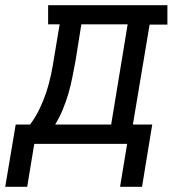

<svg xmlns="http://www.w3.org/2000/svg" viewBox="-65 -550 685 734"><path d="M-45 164 -5 -74H50Q71 -102 86.5 -134.5Q102 -167 112.5 -199Q123 -231 130 -264.5Q137 -298 142 -331L163 -457H119V-530H575V-456H507L443 -74H517L478 164H394L421 0H66L39 164ZM146 -74H360L423 -457H246L224 -319Q218 -288 212 -256.5Q206 -225 197 -194Q188 -163 175.5 -132.5Q163 -102 146 -74Z"/></svg>

Font: Iosevka Slab Extended Oblique
Style: Regular
Weight: 400
Width: 7
Italic angle: -9°
Monospace: yes
Designer: Belleve Invis
Foundry: Belleve Invis
Version: Version 11.1.0; ttfautohint (v1.8.3)